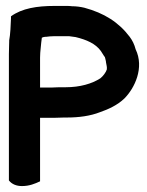

<svg xmlns="http://www.w3.org/2000/svg" viewBox="-20 -640 497 647"><path d="M10 -32C20 -19 36 -13 54 -13C79 -13 98 -21 115 -29V-243H162C174 -243 186 -244 197 -244H206C245 -244 284 -249 317 -262C346 -272 376 -286 399 -308C434 -343 467 -412 437 -474C433 -490 426 -504 417 -516C380 -565 331 -596 264 -614C251 -617 237 -619 222 -619C221 -619 216 -620 209 -620H163C105 -620 54 -612 17 -585V-578C16 -554 15 -525 11 -504V-501C11 -488 10 -474 10 -458ZM115 -345V-446C115 -457 116 -467 117 -477L119 -497C120 -501 120 -508 121 -513C125 -515 130 -516 133 -516H136C143 -517 152 -518 162 -518H213L235 -515C272 -506 302 -493 320 -468L332 -449H333C333 -448 336 -440 337 -433V-431C339 -422 341 -411 340 -408V-406C337 -396 327 -383 318 -376C290 -358 250 -346 201 -346H180C170 -346 161 -345 154 -345Z"/></svg>

Font: SolarCharger
Style: 950
Weight: 900
Designer: Mew Too
Foundry: Cannot Into Space Fonts/KineticPlasma Fonts
Version: Version 1.100